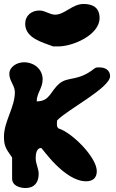

<svg xmlns="http://www.w3.org/2000/svg" viewBox="-41 -927 587 968"><path d="M86 -807C86 -734 175 -713 227 -693H253C327 -693 461 -751 461 -836C461 -888 428 -907 380 -907C324 -907 285 -853 237 -853C209 -853 187 -874 158 -874C118 -874 86 -849 86 -807ZM20 -133V-27C20 11 62 21 88 21C132 21 154 -7 154 -50C154 -78 139 -101 139 -129C139 -146 141 -181 167 -181C171 -181 283 -13 393 -13C428 -13 447 -31 447 -64C447 -133 324 -258 253 -280C245 -288 246 -296 246 -307C246 -309 247 -318 247 -320C296 -373 514 -484 514 -543C514 -573 489 -587 463 -587C450 -587 444 -589 433 -580C351 -516 304 -542 260 -507C212 -468 212 -416 144 -416C144 -457 174 -483 174 -527C174 -578 131 -613 80 -613C45 -613 6 -591 6 -554C6 -519 34 -496 34 -462C34 -386 -21 -315 -21 -238C-21 -195 -14 -180 20 -133Z"/></svg>

Font: Charger
Style: Overspray
Weight: 400
Designer: Jasper
Foundry: Cannot Into Space Fonts
Version: Version 0.980